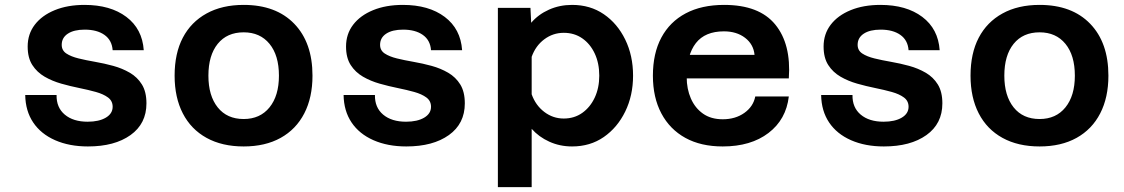

<svg xmlns="http://www.w3.org/2000/svg" viewBox="-20 -586 4590 784"><path d="M339 12Q263 12 205 -13.5Q147 -39 115.5 -86Q84 -133 83 -198H211Q210 -147 244.5 -118Q279 -89 338 -89Q384 -89 412 -105.5Q440 -122 440 -150Q440 -174 421 -188Q402 -202 371.5 -210.5Q341 -219 304 -226.5Q267 -234 230 -244.5Q193 -255 162 -273Q131 -291 112 -320.5Q93 -350 93 -396Q93 -447 122 -485Q151 -523 203.5 -544.5Q256 -566 325 -566Q431 -566 496 -517Q561 -468 567 -381H440Q437 -422 406.5 -443.5Q376 -465 326 -465Q282 -465 257 -448.5Q232 -432 232 -403Q232 -380 251 -367.5Q270 -355 300.5 -347.5Q331 -340 368.5 -333.5Q406 -327 442.5 -317Q479 -307 510 -289Q541 -271 559.5 -241Q578 -211 578 -164Q578 -81 513 -34.5Q448 12 339 12Z M975 12Q887 12 823.5 -23Q760 -58 726.5 -123Q693 -188 693 -277Q693 -368 726.5 -432Q760 -496 823.5 -531Q887 -566 975 -566Q1107 -566 1181.5 -489Q1256 -412 1256 -277Q1256 -188 1222.5 -123Q1189 -58 1126 -23Q1063 12 975 12ZM975 -100Q1042 -100 1080.5 -147.5Q1119 -195 1119 -277Q1119 -360 1080.5 -407Q1042 -454 975 -454Q907 -454 869 -407Q831 -360 831 -277Q831 -195 869 -147.5Q907 -100 975 -100Z M1639 12Q1563 12 1505 -13.5Q1447 -39 1415.5 -86Q1384 -133 1383 -198H1511Q1510 -147 1544.5 -118Q1579 -89 1638 -89Q1684 -89 1712 -105.5Q1740 -122 1740 -150Q1740 -174 1721 -188Q1702 -202 1671.5 -210.5Q1641 -219 1604 -226.5Q1567 -234 1530 -244.5Q1493 -255 1462 -273Q1431 -291 1412 -320.5Q1393 -350 1393 -396Q1393 -447 1422 -485Q1451 -523 1503.5 -544.5Q1556 -566 1625 -566Q1731 -566 1796 -517Q1861 -468 1867 -381H1740Q1737 -422 1706.5 -443.5Q1676 -465 1626 -465Q1582 -465 1557 -448.5Q1532 -432 1532 -403Q1532 -380 1551 -367.5Q1570 -355 1600.5 -347.5Q1631 -340 1668.5 -333.5Q1706 -327 1742.5 -317Q1779 -307 1810 -289Q1841 -271 1859.5 -241Q1878 -211 1878 -164Q1878 -81 1813 -34.5Q1748 12 1639 12Z M2316 -566Q2390 -566 2445.5 -528Q2501 -490 2533 -424.5Q2565 -359 2565 -277Q2565 -196 2533 -130.5Q2501 -65 2445.5 -26.5Q2390 12 2316 12Q2266 12 2223 -7.5Q2180 -27 2151 -60V178H2013V-554H2146L2149 -493Q2178 -527 2221.5 -546.5Q2265 -566 2316 -566ZM2282 -102Q2325 -102 2357.5 -125Q2390 -148 2408.5 -187.5Q2427 -227 2427 -277Q2427 -328 2408.5 -367.5Q2390 -407 2357.5 -429.5Q2325 -452 2282 -452Q2238 -452 2202.5 -425.5Q2167 -399 2151 -354V-201Q2167 -156 2202.5 -129Q2238 -102 2282 -102Z M2931 12Q2842 12 2778.5 -23Q2715 -58 2680.5 -123Q2646 -188 2646 -277Q2646 -368 2680.5 -432.5Q2715 -497 2780 -531.5Q2845 -566 2937 -566Q3080 -566 3145.5 -486Q3211 -406 3201 -266H2756V-362H3061Q3057 -405 3022.5 -431.5Q2988 -458 2936 -458Q2859 -458 2821.5 -410Q2784 -362 2784 -271Q2784 -223 2801 -184Q2818 -145 2850.5 -122Q2883 -99 2931 -99Q2983 -99 3019.5 -125Q3056 -151 3064 -192H3201Q3190 -98 3118 -43Q3046 12 2931 12Z M3589 12Q3513 12 3455 -13.5Q3397 -39 3365.5 -86Q3334 -133 3333 -198H3461Q3460 -147 3494.5 -118Q3529 -89 3588 -89Q3634 -89 3662 -105.5Q3690 -122 3690 -150Q3690 -174 3671 -188Q3652 -202 3621.5 -210.5Q3591 -219 3554 -226.5Q3517 -234 3480 -244.5Q3443 -255 3412 -273Q3381 -291 3362 -320.5Q3343 -350 3343 -396Q3343 -447 3372 -485Q3401 -523 3453.5 -544.5Q3506 -566 3575 -566Q3681 -566 3746 -517Q3811 -468 3817 -381H3690Q3687 -422 3656.5 -443.5Q3626 -465 3576 -465Q3532 -465 3507 -448.5Q3482 -432 3482 -403Q3482 -380 3501 -367.5Q3520 -355 3550.5 -347.5Q3581 -340 3618.5 -333.5Q3656 -327 3692.5 -317Q3729 -307 3760 -289Q3791 -271 3809.5 -241Q3828 -211 3828 -164Q3828 -81 3763 -34.5Q3698 12 3589 12Z M4225 12Q4137 12 4073.5 -23Q4010 -58 3976.5 -123Q3943 -188 3943 -277Q3943 -368 3976.5 -432Q4010 -496 4073.5 -531Q4137 -566 4225 -566Q4357 -566 4431.5 -489Q4506 -412 4506 -277Q4506 -188 4472.5 -123Q4439 -58 4376 -23Q4313 12 4225 12ZM4225 -100Q4292 -100 4330.5 -147.5Q4369 -195 4369 -277Q4369 -360 4330.5 -407Q4292 -454 4225 -454Q4157 -454 4119 -407Q4081 -360 4081 -277Q4081 -195 4119 -147.5Q4157 -100 4225 -100Z"/></svg>

Font: Azeret Mono SemiBold
Style: Regular
Weight: 600
Designer: Martin Vácha
Foundry: Displaay
Version: Version 1.002